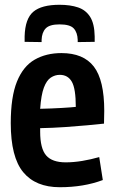

<svg xmlns="http://www.w3.org/2000/svg" viewBox="-20 -773 478 803"><path d="M230 10Q129 10 77 -53Q25 -116 25 -258Q25 -368 51 -432Q77 -496 125 -523.5Q173 -551 237 -551Q329 -551 372.5 -494.5Q416 -438 416 -309Q416 -301 415.5 -284Q415 -267 415 -256Q388 -253 345 -249Q302 -245 251 -241.5Q200 -238 148 -237Q148 -233 148 -229.5Q148 -226 148 -222Q148 -152 173 -123Q198 -94 255 -94Q288 -94 324 -100Q360 -106 395 -116L410 -20Q330 10 230 10ZM148 -318Q195 -319 237.5 -321.5Q280 -324 297 -326Q297 -402 280.5 -431Q264 -460 230 -460Q210 -460 192.5 -448.5Q175 -437 163.5 -406.5Q152 -376 148 -318ZM229 -753Q274 -753 306.5 -742Q339 -731 357 -702.5Q375 -674 376 -621Q376 -610 376 -598L305 -597Q305 -600 305 -606Q304 -637 288.5 -654Q273 -671 229 -671Q187 -671 171 -654Q155 -637 154 -606Q154 -602 154 -597L83 -598Q83 -604 83 -610Q83 -616 83 -621Q85 -695 119.5 -724Q154 -753 229 -753Z"/></svg>

Font: Georama Semi Condensed SemiBold
Style: Regular
Weight: 600
Width: 4
Designer: Jean-Baptiste Levee
Foundry: Production Type
Version: Version 1.000